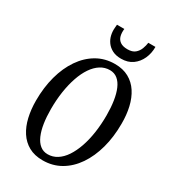

<svg xmlns="http://www.w3.org/2000/svg" viewBox="-232 -1095 1093 1224"><g transform="rotate(30 315.0 -483.0)"><path d="M281 10Q221 10 178.2 -13.8Q135.5 -37.5 108 -79.8Q80.5 -122 67.5 -178.2Q54.5 -234.5 54.5 -299.5Q54.5 -396.5 77 -479Q99.5 -561.5 141.8 -623Q184 -684.5 243 -718.8Q302 -753 375 -753Q434.5 -753 477.5 -729.2Q520.5 -705.5 548 -663.2Q575.5 -621 588.5 -564.8Q601.5 -508.5 601 -443.5Q601 -346.5 578.5 -264Q556 -181.5 514 -120Q472 -58.5 413 -24.2Q354 10 281 10ZM289.5 -39.5Q326.5 -39.5 358 -59.5Q389.5 -79.5 414 -116.2Q438.5 -153 456 -203.2Q473.5 -253.5 482.5 -314.2Q491.5 -375 491.5 -442.5Q491.5 -499.5 484.2 -547Q477 -594.5 462 -629.5Q447 -664.5 423.2 -683.8Q399.5 -703 366.5 -703Q329.5 -703 298 -683Q266.5 -663 241.8 -626.5Q217 -590 199.8 -539.8Q182.5 -489.5 173.2 -428.8Q164 -368 164 -300.5Q164 -243.5 171.2 -196Q178.5 -148.5 193.8 -113.2Q209 -78 232.8 -58.8Q256.5 -39.5 289.5 -39.5ZM390 -801Q352 -801 325.8 -814.5Q299.5 -828 283.5 -850Q267.5 -872 261.5 -898.5Q255.5 -925 258 -951.5Q259 -958 259 -964Q259 -970 260 -976H314Q310.5 -946.5 316.5 -923.5Q322.5 -900.5 341.8 -887Q361 -873.5 395.5 -873.5Q431.5 -873.5 451 -890.2Q470.5 -907 479.2 -930.8Q488 -954.5 490.5 -976H543Q543.5 -929.5 525.5 -889.5Q507.5 -849.5 473.5 -825.2Q439.5 -801 390 -801Z"/></g></svg>

Font: Merriweather 24pt SemiCondensed
Style: Italic
Weight: 400
Width: 4
Italic angle: -7.8°
Designer: Eben Sorkin
Foundry: Eben Sorkin
Version: Version 2.101